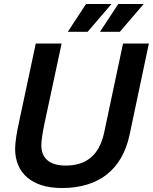

<svg xmlns="http://www.w3.org/2000/svg" viewBox="-20 -930 769 966"><path d="M321 -770H421L541 -910H413ZM483 -770H583L703 -910H575ZM291 16C475 16 594 -74 632 -252L729 -711H599L504 -263C478 -141 406 -97 310 -97C228 -97 188 -135 188 -199C188 -223 194 -260 202 -300L290 -711H160L75 -312C66 -273 56 -214 56 -182C56 -59 141 16 291 16Z"/></svg>

Font: Geist SemiBold
Style: Italic
Weight: 600
Italic angle: -12°
Designer: Basement.studio, Andrés Briganti, Mateo Zaragoza
Foundry: Basement.studio, Vercel, Andrés Briganti, Guido Ferreyra, Mateo Zaragoza
Version: Version 1.500